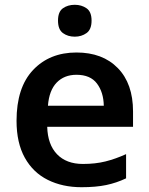

<svg xmlns="http://www.w3.org/2000/svg" viewBox="-20 -771 621 801"><path d="M299 -552Q408 -552 471.5 -487Q535 -422 535 -306V-242H177Q179 -168 218 -127.5Q257 -87 326 -87Q378 -87 420 -97.5Q462 -108 506 -128V-27Q466 -8 423 1Q380 10 320 10Q241 10 179.5 -20.5Q118 -51 83.5 -113Q49 -175 49 -267Q49 -406 118 -479Q187 -552 299 -552ZM299 -459Q248 -459 216.5 -426.5Q185 -394 180 -330H413Q412 -386 384.5 -422.5Q357 -459 299 -459ZM292 -751Q320 -751 341 -736.5Q362 -722 362 -685Q362 -648 341 -633Q320 -618 292 -618Q263 -618 242.5 -633Q222 -648 222 -685Q222 -722 242.5 -736.5Q263 -751 292 -751Z"/></svg>

Font: Noto Sans Tamil SemiBold
Style: Regular
Weight: 600
Designer: Jelle Bosma - Monotype Design Team
Foundry: Monotype Imaging Inc.
Version: Version 2.004; ttfautohint (v1.8.4.7-5d5b)